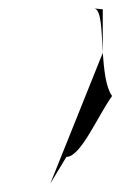

<svg xmlns="http://www.w3.org/2000/svg" viewBox="-20 -600 298 454"><path d="M99 -166 137 -229C171 -229 210 -324 245 -373C230 -394 226 -435 223 -475ZM203 -580H201ZM203 -580C220 -577 220 -527 223 -475V-578Z"/></svg>

Font: bitstorm
Style: maxext
Weight: 400
Version: Version 0.2